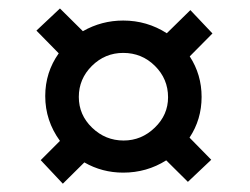

<svg xmlns="http://www.w3.org/2000/svg" viewBox="-20 -571 596 458"><path d="M273.9 -444.8Q230.5 -444.8 199.2 -413.8Q168 -382.8 168 -339.8Q168 -296.9 199.7 -266.4Q231.4 -235.8 274.9 -235.8Q317.4 -235.8 349.1 -266.4Q380.9 -296.9 380.9 -338.9Q380.9 -382.8 349.6 -413.8Q318.4 -444.8 273.9 -444.8ZM66.9 -498 123 -550.8 177.7 -496.6Q222.2 -522 273.9 -522Q330.6 -522 377.9 -491.7L434.1 -546.9L486.8 -491.2L432.6 -436.5Q460.9 -393.1 460.9 -339.8Q460.9 -286.1 432.1 -242.7L483.9 -189.9L428.2 -137.2L376.5 -188.5Q330.1 -159.2 273.9 -159.2Q223.6 -159.2 181.2 -183.6L129.9 -132.8L77.1 -189L123 -234.9Q87.9 -283.2 87.9 -341.8Q87.9 -398.4 120.1 -443.8Z"/></svg>

Font: Miedinger*
Style: Book
Weight: 400
Version: Version 001.000